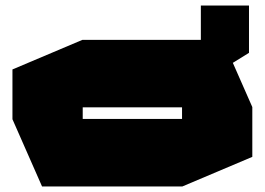

<svg xmlns="http://www.w3.org/2000/svg" viewBox="-20 -674 957 694"><path d="M279 -286V-530H785L892 -287V-286ZM132 0 25 -243V-244H638V0ZM25 -244V-423L278 -530H279V-244ZM638 0V-286H892V-107L639 0ZM706 -376V-654H880V-483L707 -376ZM665 -376 451 -530H706V-376Z"/></svg>

Font: Foldit Thin Black
Style: Regular
Weight: 900
Version: Version 1.003